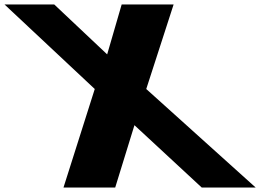

<svg xmlns="http://www.w3.org/2000/svg" viewBox="-320 -845 1172 865"><path d="M832 0 338.9 -444 462.2 -825H228.2L162.8 -600L-75.8 -825H-299.8L106.9 -444L-34 0H199L285.7 -281L589 0Z"/></svg>

Font: Hussar
Style: BdOpOblFour
Weight: 700
Foundry: Cannot Into Space Fonts
Version: Version 2.00